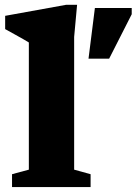

<svg xmlns="http://www.w3.org/2000/svg" viewBox="-20 -762 556 782"><path d="M282 -71 349 -52.5V0H29V-52.5L97.5 -71V-589Q90.5 -593.5 75.2 -602.2Q60 -611 40.2 -621.8Q20.5 -632.5 1 -643.5V-697.5L249.5 -742.5H294L282 -611.5ZM340.5 -523 366.5 -729.5H516.5V-704L424.5 -523Z"/></svg>

Font: Newsreader 7pt
Style: Bold
Weight: 700
Designer: Hugues Gentile
Foundry: Production Type
Version: Version 1.003